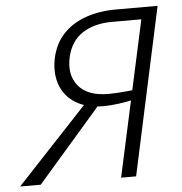

<svg xmlns="http://www.w3.org/2000/svg" viewBox="-70 -705 712 752"><g transform="rotate(-5 286.0 -329.0)"><path d="M376 0 509 -611H393Q325 -611 278.5 -581.5Q232 -552 217 -490Q201 -419 237.5 -375Q274 -331 356 -331Q369 -331 387 -332Q405 -333 425.5 -335Q446 -337 466 -339L460 -302Q425 -294 392 -289.5Q359 -285 332 -285Q265 -285 221.5 -312.5Q178 -340 162 -387.5Q146 -435 159 -493Q172 -548 207 -584.5Q242 -621 295 -639.5Q348 -658 413 -658H577L435 0ZM-21 0 280 -322 324 -304 60 0Z"/></g></svg>

Font: Ysabeau Office Light
Style: Italic
Weight: 300
Italic angle: -12°
Designer: Christian Thalmann (Catharsis Fonts)
Version: Version 2.001;gftools[0.9.30]; featfreeze: tnum,lnum,ss02